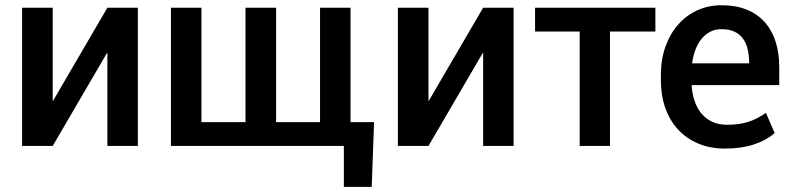

<svg xmlns="http://www.w3.org/2000/svg" viewBox="-20 -558 3032 734"><path d="M507 0H390.5V-355.5H389L181.5 0H64.5V-528.5H181.5V-173H183L390.5 -528.5H507Z M1401 156.5H1294.5V0H633.5V-528.5H750V-91H918.5V-528.5H1035.5V-91H1203.5V-528.5H1320V-91H1410Z M1943.5 0H1827V-355.5H1825.5L1618 0H1501V-528.5H1618V-173H1619.5L1827 -528.5H1943.5Z M2312 0H2196V-437.5H2025.5V-528.5H2485.5V-437.5H2312Z M2752 10Q2695 10 2649.8 -9Q2604.5 -28 2572.5 -62.5Q2540.5 -97 2523.5 -145Q2506.5 -193 2506.5 -251V-272Q2506.5 -330.5 2523.8 -379.2Q2541 -428 2571.8 -463.2Q2602.5 -498.5 2645 -518.2Q2687.5 -538 2738.5 -538Q2792.5 -538 2833.8 -521.5Q2875 -505 2902.8 -474.2Q2930.5 -443.5 2944.8 -399.8Q2959 -356 2959 -301V-232.5H2624Q2626 -198.5 2635.8 -170.8Q2645.5 -143 2662.5 -123Q2679.5 -103 2703.8 -92Q2728 -81 2759.5 -81Q2783.5 -81 2803 -83.8Q2822.5 -86.5 2840 -92Q2857.5 -97.5 2874 -106Q2890.5 -114.5 2908 -126.5L2941.5 -49.5Q2909 -21 2861.2 -5.5Q2813.5 10 2752 10ZM2844 -316Q2844 -344.5 2838.5 -368.5Q2833 -392.5 2820.8 -409.8Q2808.5 -427 2788.2 -436.8Q2768 -446.5 2738.5 -446.5Q2714.5 -446.5 2695.5 -436.8Q2676.5 -427 2662.2 -409.8Q2648 -392.5 2638.8 -368.5Q2629.5 -344.5 2626 -316Z"/></svg>

Font: Roberto Sans Medium
Style: Regular
Weight: 500
Designer: Google (font) & Cristiano Sobral (main changes)
Version: Version 1.000;October 12, 2021;FontCreator 14.0.0.2814 64-bi